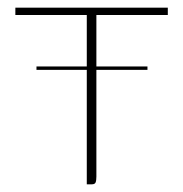

<svg xmlns="http://www.w3.org/2000/svg" viewBox="-20 -480 477 500"><path d="M75 -307H206V-441H20V-460H417V-441H231V-307H364V-298H231V-20Q231 -10 229 -5Q227 0 219 0H206V-298H75Z"/></svg>

Font: Genos Thin Thin
Style: Regular
Weight: 250
Version: Version 1.010